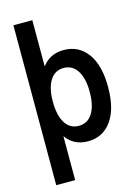

<svg xmlns="http://www.w3.org/2000/svg" viewBox="-139 -828 805 1110"><g transform="rotate(-15 263.0 -273.5)"><path d="M55.2 205.1V-752H168.5V-477.1H179.2L157.7 -406.2V-121.6L186 -55.7H168.5V205.1ZM299.3 7.8Q210 7.8 163.3 -65.7Q116.7 -139.2 116.7 -267.1Q116.7 -394 162.8 -466.3Q209 -538.6 297.9 -538.6Q387.7 -538.6 439.7 -467.5Q491.7 -396.5 491.7 -266.1Q491.7 -134.8 439.9 -63.5Q388.2 7.8 299.3 7.8ZM271 -92.3Q324.2 -92.3 353 -138.4Q381.8 -184.6 381.8 -266.1Q381.8 -347.7 352.5 -393.1Q323.2 -438.5 271 -438.5Q218.8 -438.5 189.9 -393.1Q161.1 -347.7 161.1 -266.1Q161.1 -183.6 189.9 -137.9Q218.8 -92.3 271 -92.3Z"/></g></svg>

Font: Reddit Sans Condensed SemiBold
Style: Regular
Weight: 600
Designer: Stephen Hutchings
Foundry: Reddit
Version: Version 1.014